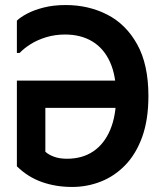

<svg xmlns="http://www.w3.org/2000/svg" viewBox="-20 -731 635 762"><path d="M569 -350Q569 -256 544.5 -188Q520 -120 477.5 -76Q435 -32 380.5 -10.5Q326 11 266 11Q202 11 146.5 -8.5Q91 -28 47 -71V-411H496V-303H160V-129Q171 -118 193 -109.5Q215 -101 246 -101Q307 -101 350.5 -130.5Q394 -160 417.5 -216Q441 -272 441 -351Q441 -431 416.5 -485Q392 -539 346.5 -566.5Q301 -594 238 -594Q199 -594 164 -583.5Q129 -573 102 -556Q75 -539 58 -521H47V-649Q60 -662 87 -676.5Q114 -691 153 -701Q192 -711 241 -711Q331 -711 405.5 -673Q480 -635 524.5 -555Q569 -475 569 -350Z"/></svg>

Font: Phudu Medium
Style: Regular
Weight: 500
Version: Version 1.005;gftools[0.9.23]